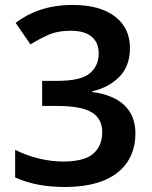

<svg xmlns="http://www.w3.org/2000/svg" viewBox="-20 -744 612 774"><path d="M503.9 -550.8C503.9 -604 483.9 -646.5 443.4 -677.7C402.8 -708.5 345.7 -724.1 272 -724.1C170.4 -724.1 96.2 -692.4 43 -651.9L103 -564.9C123.5 -578.1 147 -590.8 172.9 -602.5C198.7 -614.3 230 -620.1 266.1 -620.1C340.3 -620.1 377.9 -585.9 377.9 -528.8C377.9 -495.6 366.2 -468.8 342.3 -448.7C318.4 -428.2 274.4 -418 210.9 -418H149.9V-316.9H210C275.4 -316.9 322.3 -308.1 350.1 -291C377.9 -273.9 392.1 -247.6 392.1 -211.9C392.1 -174.3 379.9 -145.5 356 -124.5C332 -103.5 291 -92.8 232.9 -92.8C172.9 -92.8 101.1 -109.4 41 -140.1V-28.8C99.6 -2 165.5 9.8 243.2 9.8C438.5 9.8 525.9 -81.5 525.9 -206.1C525.9 -300.3 466.8 -357.9 352.1 -373V-376C396.5 -386.2 433.1 -405.8 461.4 -434.6C489.7 -463.4 503.9 -502.4 503.9 -550.8Z"/></svg>

Font: Noto Reveo Sans
Style: Regular
Weight: 600
Designer: Monotype Design Team
Foundry: Monotype Imaging Inc.
Version: Version 2.007